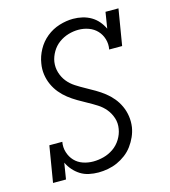

<svg xmlns="http://www.w3.org/2000/svg" viewBox="-111 -832 823 930"><g transform="rotate(-15 300.0 -367.5)"><path d="M269 8Q245 8 221.5 3Q198 -2 179 -14Q160 -26 145 -43Q130 -60 120 -81L107 0H42L72 -181H137Q132 -154 140 -128.5Q148 -103 165 -85Q182 -67 206.5 -58.5Q231 -50 258 -50Q284 -50 310.5 -57Q337 -64 360 -80Q383 -96 398 -120.5Q413 -145 417 -171Q422 -199 413.5 -225Q405 -251 388.5 -271Q372 -291 350 -305Q328 -319 305 -331.5Q282 -344 259 -357.5Q236 -371 215.5 -387Q195 -403 178.5 -423Q162 -443 151 -467Q140 -491 136 -518.5Q132 -546 137 -574Q142 -608 160 -641Q178 -674 207 -697.5Q236 -721 271.5 -732Q307 -743 341 -743Q365 -743 388 -737.5Q411 -732 430.5 -720.5Q450 -709 464.5 -692Q479 -675 489 -654L502 -735H567L537 -554H472Q477 -581 469.5 -606Q462 -631 445 -649Q428 -667 403.5 -676Q379 -685 352 -685Q327 -685 301.5 -677.5Q276 -670 254 -654Q232 -638 218 -614Q204 -590 200 -565Q196 -537 204 -511Q212 -485 228 -465Q244 -445 266.5 -430.5Q289 -416 312 -403.5Q335 -391 358 -377.5Q381 -364 401.5 -348Q422 -332 438.5 -312Q455 -292 466 -268Q477 -244 481 -217Q485 -190 481 -162Q477 -138 467 -115.5Q457 -93 442 -72.5Q427 -52 406.5 -36.5Q386 -21 363.5 -11Q341 -1 316.5 3.5Q292 8 269 8Z"/></g></svg>

Font: Iosevka Etoile Light
Style: Italic
Weight: 300
Italic angle: -9°
Designer: Belleve Invis
Foundry: Belleve Invis
Version: Version 22.1.2; ttfautohint (v1.8.4)